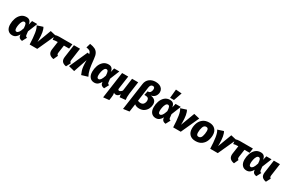

<svg xmlns="http://www.w3.org/2000/svg" viewBox="211 -2687 7126 4755"><g transform="rotate(30 3773.5 -310.0)"><path d="M420 -415 448 -533H597L488 -262L499 -165Q502 -140 513.5 -128Q525 -116 548 -113L478 18Q377 6 368 -77L366 -102Q332 -40 291 -10.5Q250 19 194 19Q114 19 66 -36.5Q18 -92 18 -195Q18 -279 45.5 -360.5Q73 -442 132.5 -496.5Q192 -551 283 -551Q407 -551 420 -415ZM194 -198Q194 -151 206.5 -130.5Q219 -110 245 -110Q276 -110 304.5 -147.5Q333 -185 361 -276Q357 -358 342 -390.5Q327 -423 295 -423Q261 -423 238 -383Q215 -343 204.5 -290Q194 -237 194 -198Z M824 -211Q824 -172 823 -152L973 -550L1137 -512L904 0H687Q680 -191 660 -316.5Q640 -442 599 -497L763 -550Q824 -458 824 -211Z M1405 -189Q1403 -167 1403 -161Q1403 -141 1410 -129Q1417 -117 1434 -108L1377 18Q1224 -6 1224 -136Q1224 -157 1226 -169L1259 -401H1240Q1174 -401 1122 -386L1106 -513Q1157 -533 1225 -533H1601L1583 -401H1435Z M1772 -189Q1770 -169 1770 -162Q1770 -142 1777.5 -129.5Q1785 -117 1802 -108L1736 18Q1664 6 1627.5 -30Q1591 -66 1591 -131Q1591 -150 1594 -169L1645 -533H1820Z M2245 -489Q2263 -299 2284 -204.5Q2305 -110 2346 -35L2170 18Q2144 -39 2130 -84.5Q2116 -130 2109 -196Q2102 -262 2102 -369L1970 19L1799 -24L2032 -544L2084 -530Q2075 -569 2061 -589.5Q2047 -610 2019.5 -621Q1992 -632 1941 -640L1976 -762Q2067 -749 2121.5 -722Q2176 -695 2206.5 -640Q2237 -585 2245 -489Z M2767 -415 2795 -533H2944L2835 -262L2846 -165Q2849 -140 2860.5 -128Q2872 -116 2895 -113L2825 18Q2724 6 2715 -77L2713 -102Q2679 -40 2638 -10.5Q2597 19 2541 19Q2461 19 2413 -36.5Q2365 -92 2365 -195Q2365 -279 2392.5 -360.5Q2420 -442 2479.5 -496.5Q2539 -551 2630 -551Q2754 -551 2767 -415ZM2541 -198Q2541 -151 2553.5 -130.5Q2566 -110 2592 -110Q2623 -110 2651.5 -147.5Q2680 -185 2708 -276Q2704 -358 2689 -390.5Q2674 -423 2642 -423Q2608 -423 2585 -383Q2562 -343 2551.5 -290Q2541 -237 2541 -198Z M3427 -80Q3427 -32 3433 1L3270 17Q3260 -20 3260 -63Q3237 -25 3211.5 -7.5Q3186 10 3152 10Q3115 10 3094 -11Q3102 25 3102 50Q3102 76 3096 119L3083 206L2917 223L3023 -533H3198L3146 -164Q3145 -159 3145 -151Q3145 -115 3178 -115Q3197 -115 3218 -128.5Q3239 -142 3258 -169L3308 -533H3483L3434 -182Q3427 -127 3427 -80Z M3596 -549Q3610 -649 3681.5 -705Q3753 -761 3858 -761Q3924 -761 3973 -739Q4022 -717 4047.5 -678Q4073 -639 4073 -591Q4073 -529 4036 -476Q3999 -423 3915 -405Q3982 -401 4030.5 -362Q4079 -323 4079 -244Q4079 -186 4052 -125Q4025 -64 3968 -22.5Q3911 19 3825 19Q3741 19 3691 -24L3659 201L3487 225ZM3904 -252Q3904 -339 3807 -339H3771L3797 -457H3813Q3857 -457 3878.5 -495Q3900 -533 3900 -576Q3900 -606 3886 -622Q3872 -638 3845 -638Q3812 -638 3791.5 -615.5Q3771 -593 3764 -548L3707 -137Q3738 -117 3786 -117Q3847 -117 3875.5 -158Q3904 -199 3904 -252Z M4524 -415 4552 -533H4701L4592 -262L4603 -165Q4606 -140 4617.5 -128Q4629 -116 4652 -113L4582 18Q4481 6 4472 -77L4470 -102Q4436 -40 4395 -10.5Q4354 19 4298 19Q4218 19 4170 -36.5Q4122 -92 4122 -195Q4122 -279 4149.5 -360.5Q4177 -442 4236.5 -496.5Q4296 -551 4387 -551Q4511 -551 4524 -415ZM4298 -198Q4298 -151 4310.5 -130.5Q4323 -110 4349 -110Q4380 -110 4408.5 -147.5Q4437 -185 4465 -276Q4461 -358 4446 -390.5Q4431 -423 4399 -423Q4365 -423 4342 -383Q4319 -343 4308.5 -290Q4298 -237 4298 -198ZM4552 -832 4470 -596H4359L4383 -845Z M4928 -211Q4928 -172 4927 -152L5077 -550L5241 -512L5008 0H4791Q4784 -191 4764 -316.5Q4744 -442 4703 -497L4867 -550Q4928 -458 4928 -211Z M5207 -210Q5207 -295 5237 -372.5Q5267 -450 5335 -500.5Q5403 -551 5510 -551Q5617 -551 5678 -490.5Q5739 -430 5739 -325Q5739 -241 5709.5 -162.5Q5680 -84 5611.5 -32.5Q5543 19 5435 19Q5327 19 5267 -41.5Q5207 -102 5207 -210ZM5560 -337Q5560 -381 5544.5 -401.5Q5529 -422 5497 -422Q5434 -422 5410 -351.5Q5386 -281 5386 -200Q5386 -153 5401 -132Q5416 -111 5449 -111Q5512 -111 5536 -183Q5560 -255 5560 -337Z M5987 -211Q5987 -172 5986 -152L6136 -550L6300 -512L6067 0H5850Q5843 -191 5823 -316.5Q5803 -442 5762 -497L5926 -550Q5987 -458 5987 -211Z M6568 -189Q6566 -167 6566 -161Q6566 -141 6573 -129Q6580 -117 6597 -108L6540 18Q6387 -6 6387 -136Q6387 -157 6389 -169L6422 -401H6403Q6337 -401 6285 -386L6269 -513Q6320 -533 6388 -533H6764L6746 -401H6598Z M7120 -415 7148 -533H7297L7188 -262L7199 -165Q7202 -140 7213.5 -128Q7225 -116 7248 -113L7178 18Q7077 6 7068 -77L7066 -102Q7032 -40 6991 -10.5Q6950 19 6894 19Q6814 19 6766 -36.5Q6718 -92 6718 -195Q6718 -279 6745.5 -360.5Q6773 -442 6832.5 -496.5Q6892 -551 6983 -551Q7107 -551 7120 -415ZM6894 -198Q6894 -151 6906.5 -130.5Q6919 -110 6945 -110Q6976 -110 7004.5 -147.5Q7033 -185 7061 -276Q7057 -358 7042 -390.5Q7027 -423 6995 -423Q6961 -423 6938 -383Q6915 -343 6904.5 -290Q6894 -237 6894 -198Z M7489 -189Q7487 -169 7487 -162Q7487 -142 7494.5 -129.5Q7502 -117 7519 -108L7453 18Q7381 6 7344.5 -30Q7308 -66 7308 -131Q7308 -150 7311 -169L7362 -533H7537Z"/></g></svg>

Font: Trujillo ExtraBold
Style: Italic
Weight: 800
Italic angle: -8°
Designer: Fira Sans original fonts by bBox Type GmbH, Carrois Corporate GbR, & Edenspiekermann AG / Changes by Cristiano Sobral
Foundry: Fira Sans original fonts by bBox Type GmbH, Carrois Corporate GbR, & Edenspiekermann AG / Changes by Cristiano Sobral
Version: Version 4.301;July 28, 2020;FontCreator 13.0.0.2655 64-bit